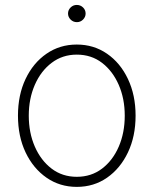

<svg xmlns="http://www.w3.org/2000/svg" viewBox="-20 -730 609 762"><path d="M284.7 11.7Q217.3 11.7 164.6 -24.9Q111.8 -61.5 81.5 -125.2Q51.3 -189 51.3 -271Q51.3 -353 81.5 -416.7Q111.8 -480.5 164.6 -516.8Q217.3 -553.2 284.7 -553.2Q352.1 -553.2 404.8 -516.8Q457.5 -480.5 487.8 -416.5Q518.1 -352.5 518.1 -271Q518.1 -189 487.8 -125.2Q457.5 -61.5 405 -24.9Q352.5 11.7 284.7 11.7ZM284.7 -28.3Q342.3 -28.3 385 -60.8Q427.7 -93.3 451.4 -148.2Q475.1 -203.1 475.1 -271Q475.1 -338.4 451.2 -393.3Q427.2 -448.2 384.8 -480.7Q342.3 -513.2 284.7 -513.2Q228 -513.2 185.1 -480.7Q142.1 -448.2 118.2 -393.3Q94.2 -338.4 94.2 -271Q94.2 -203.1 118.2 -148.2Q142.1 -93.3 184.8 -60.8Q227.5 -28.3 284.7 -28.3ZM285.2 -642.1Q270.5 -642.1 260.3 -652.3Q250 -662.6 250 -676.3Q250 -690.4 260.3 -700.4Q270.5 -710.4 284.7 -710.4Q299.3 -710.4 309.6 -700.4Q319.8 -690.4 319.8 -676.3Q319.8 -662.6 309.6 -652.3Q299.3 -642.1 285.2 -642.1Z"/></svg>

Font: Inter Tight ExtraLight
Style: Regular
Weight: 250
Designer: Rasmus Andersson
Foundry: rsms
Version: Version 3.004